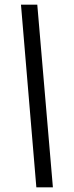

<svg xmlns="http://www.w3.org/2000/svg" viewBox="-20 -755 318 824"><path d="M136 49 70 -735H140L207 49Z"/></svg>

Font: Archivo VF Beta
Style: Italic
Weight: 400
Italic angle: -10°
Designer: Hector Gatti
Foundry: Omnibus-Type
Version: Version 1.002